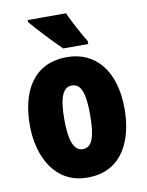

<svg xmlns="http://www.w3.org/2000/svg" viewBox="-87 -828 689 900"><g transform="rotate(-10 258.0 -378.0)"><path d="M290 -766H108V-756C134 -724 217 -636 249 -606H368V-620C350 -648 307 -727 290 -766ZM483 -278C483 -460 393 -563 259 -563C97 -563 32 -437 32 -278C32 -132 100 10 257 10C427 10 483 -136 483 -278ZM196 -276C196 -380 215 -428 258 -428C303 -428 319 -379 319 -278C319 -176 303 -125 258 -125C215 -125 196 -177 196 -276Z"/></g></svg>

Font: Noto Sans Devanagari ExtraCondensed Black
Style: Regular
Weight: 900
Width: 2
Designer: Jelle Bosma - Monotype Design Team
Foundry: Monotype Imaging Inc.
Version: Version 2.004